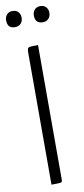

<svg xmlns="http://www.w3.org/2000/svg" viewBox="-125 -926 418 961"><g transform="rotate(-10 84.0 -445.0)"><path d="M-26 -849Q-26 -866 -15.5 -878Q-5 -890 13 -890Q32 -890 42.5 -878.5Q53 -867 53 -849Q53 -831 42 -819.5Q31 -808 13 -808Q-26 -808 -26 -849ZM115 -849Q115 -866 125.5 -878Q136 -890 154 -890Q173 -890 183.5 -878.5Q194 -867 194 -849Q194 -831 183 -819.5Q172 -808 154 -808Q115 -808 115 -849ZM55 -672Q55 -693 62 -696.5Q69 -700 110 -700V-14Q110 -4 103 -2Q96 0 55 0Z"/></g></svg>

Font: Yanone Kaffeesatz Light
Style: Regular
Weight: 300
Designer: Yanone (Cyrillic: Daniel Pouzeot)
Foundry: Yanone
Version: Version 1.003;PS 001.003;hotconv 1.0.88;makeotf.lib2.5.64775